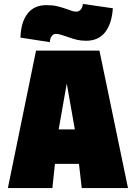

<svg xmlns="http://www.w3.org/2000/svg" viewBox="-20 -955 690 975"><path d="M485 -698 630 0H395L381 -123H259L246 0H20L163 -698ZM360 -298 319 -531 278 -298ZM216 -929Q247 -929 270 -923.5Q293 -918 322 -908Q334 -903 345.5 -899.5Q357 -896 367 -896Q381 -896 390 -906.5Q399 -917 401 -935L553 -913Q548 -835 514 -791.5Q480 -748 417 -748Q391 -748 368.5 -753.5Q346 -759 316 -770Q302 -775 288 -779Q274 -783 264 -783Q251 -783 242.5 -771.5Q234 -760 233 -741L84 -764Q86 -842 119.5 -885.5Q153 -929 216 -929Z"/></svg>

Font: Azeret Mono Black
Style: Regular
Weight: 900
Designer: Martin Vácha
Foundry: Displaay
Version: Version 1.000; Glyphs 3.0.3, build 3074